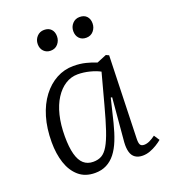

<svg xmlns="http://www.w3.org/2000/svg" viewBox="-137 -836 836 949"><g transform="rotate(-20 281.0 -361.5)"><path d="M451 -78Q450 -53 455.5 -43.5Q461 -34 476 -34Q490 -34 505 -41Q520 -48 536 -60L555 -31Q543 -21 526 -10.5Q509 0 490 7Q471 14 451 14Q428 14 412.5 3.5Q397 -7 391 -28Q385 -49 387 -79L407 -309L400 -310L370 -187Q358 -139 343 -101.5Q328 -64 308 -38.5Q288 -13 261.5 0.5Q235 14 201 14Q149 14 115.5 -15Q82 -44 66 -92.5Q50 -141 50 -202Q50 -275 67.5 -333.5Q85 -392 116.5 -433.5Q148 -475 189.5 -497.5Q231 -520 279 -520Q314 -520 344 -512.5Q374 -505 398 -495L449 -516L464 -509ZM211 -41Q237 -41 255.5 -51.5Q274 -62 290 -89Q306 -116 322 -163.5Q338 -211 358 -286L401 -446Q379 -458 347.5 -466Q316 -474 285 -474Q250 -474 220 -455Q190 -436 167.5 -401Q145 -366 133 -317Q121 -268 121 -207Q121 -150 131 -113Q141 -76 161 -58.5Q181 -41 211 -41ZM151 -681Q151 -704 166 -720.5Q181 -737 204 -737Q228 -737 241 -723Q254 -709 254 -686Q254 -663 239.5 -646Q225 -629 201 -629Q179 -629 165 -643.5Q151 -658 151 -681ZM338 -681Q338 -704 353 -720.5Q368 -737 391 -737Q415 -737 428 -723Q441 -709 441 -686Q441 -663 426.5 -646Q412 -629 388 -629Q365 -629 351.5 -643.5Q338 -658 338 -681Z"/></g></svg>

Font: Literata 24pt Light
Style: Italic
Weight: 300
Italic angle: -2°
Designer: Latin by Veronika Burian and Jose Scaglione. Greek by Irene Vlachou. Cyrillic by Vera Evstafieva
Foundry: TypeTogether
Version: Version 3.103;gftools[0.9.29]